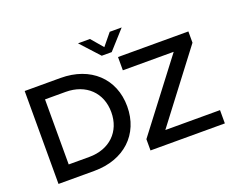

<svg xmlns="http://www.w3.org/2000/svg" viewBox="-136 -1123 1655 1359"><g transform="rotate(-20 691.5 -444.0)"><path d="M90 0H360C585 0 735 -140 735 -350C735 -560 585 -700 360 -700H90ZM360 -105H205V-595H360C513 -595 615 -497 615 -350C615 -203 513 -105 360 -105ZM931 -100 1323 -615V-700H793V-600H1176L783 -85V0H1343V-100ZM763 -748 889 -888H799L726 -799L650 -888H560L688 -748Z"/></g></svg>

Font: Gully Medium
Style: Regular
Weight: 500
Designer: jaikishan Patel
Foundry: MagicType
Version: Version 1.000;Glyphs 3.2 (3242)